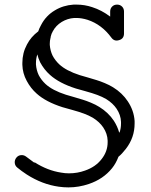

<svg xmlns="http://www.w3.org/2000/svg" viewBox="-20 -697 654 833"><path d="M497 -122 499 -123Q505 -141 505 -161V-168Q504 -198 486 -225Q470 -249 441 -267Q424 -277 402.5 -285Q381 -293 350 -301.5Q319 -310 309 -313Q237 -336 197 -372Q171 -395 154 -427Q146 -444 142 -461Q136 -443 136 -423V-417Q138 -392 148 -371Q159 -350 177 -333Q207 -305 266 -286Q277 -283 300.5 -276Q324 -269 339 -264.5Q354 -260 374.5 -251.5Q395 -243 411 -233Q450 -209 474 -173Q490 -148 497 -122ZM129 9 130 7Q186 43 246 52Q262 55 279 55Q316 55 349 43Q395 27 421 -7Q447 -40 447 -80V-87Q446 -117 428 -144Q412 -168 383 -186Q366 -196 344.5 -204Q323 -212 292 -220.5Q261 -229 251 -232Q179 -255 139 -291Q113 -314 96 -346Q78 -379 77 -416V-424Q77 -467 97 -504Q114 -537 146 -561Q150 -574 158 -588Q179 -629 218 -652Q254 -674 299 -677H313Q347 -677 380 -666Q421 -653 458 -625V-647Q458 -660 466.5 -668.5Q475 -677 488 -677Q501 -677 509.5 -668.5Q518 -660 518 -647V-552Q518 -529 497 -523Q476 -516 463 -534Q421 -591 360 -611Q334 -619 312 -619H302Q273 -617 248 -602Q222 -586 209 -561Q203 -551 200 -538Q200 -534 199 -532Q196 -520 196 -508V-502Q198 -477 208 -456Q219 -435 237 -418Q267 -390 326 -371Q337 -368 360.5 -361Q384 -354 399 -349.5Q414 -345 434.5 -336.5Q455 -328 471 -318Q510 -294 534 -258Q561 -218 564 -172V-161Q564 -100 526 -51Q509 -29 494 -17Q483 12 466 33Q428 80 366 101Q322 116 277 116Q256 116 235 113Q163 103 96 60Q73 45 55 30Q45 22 44 9.5Q43 -3 51 -13Q59 -23 71.5 -24Q84 -25 94 -17Q112 -3 129 9Z"/></svg>

Font: Beon
Style: Medium
Weight: 500
Designer: BSozoo
Foundry: BSozoo
Version: Version 001.000